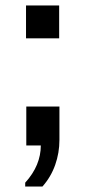

<svg xmlns="http://www.w3.org/2000/svg" viewBox="-20 -531 310 701"><path d="M72 150V136Q101 104 115 70Q129 36 129 0H76V-142H197V-20Q197 27 181.5 71Q166 115 135 150ZM75 -391V-511H196V-391Z"/></svg>

Font: Chivo Medium Medium
Style: Regular
Weight: 500
Version: Version 2.002